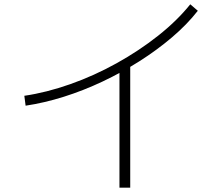

<svg xmlns="http://www.w3.org/2000/svg" viewBox="-20 -809 1040 892"><path d="M93 -364Q196 -379 306.5 -418Q417 -457 521.5 -515Q626 -573 714.5 -643Q803 -713 864 -789L899 -759Q849 -695 779 -635.5Q709 -576 627 -524Q545 -472 456 -430Q367 -388 276.5 -359.5Q186 -331 99 -318ZM535 63V-508H585V63Z"/></svg>

Font: M PLUS 2 Thin Light
Style: Regular
Weight: 300
Version: Version 1.001